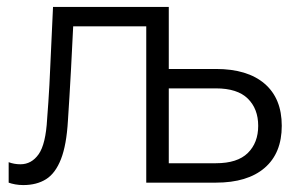

<svg xmlns="http://www.w3.org/2000/svg" viewBox="-20 -527 863 554"><path d="M47 7Q35 7 24 5Q13 3 5 0V-59Q13 -56 21.5 -54.5Q30 -53 39 -53Q71 -53 91.5 -82Q112 -111 116 -184Q118 -208 119.5 -232Q121 -256 122.5 -281Q124 -306 125 -334L133 -507H467V0H402V-487L416 -451H148L193 -487L185 -329Q183 -287 180.5 -250Q178 -213 176 -179Q172 -109 156 -68Q140 -27 113 -10Q86 7 47 7ZM451 0V-56H603Q665 -56 695 -85.5Q725 -115 725 -164Q725 -213 695 -242.5Q665 -272 603 -272H453V-328H603Q694 -328 743.5 -285.5Q793 -243 793 -164Q793 -85 743.5 -42.5Q694 0 603 0Z"/></svg>

Font: TikTok Sans Light
Style: Regular
Weight: 300
Version: Version 4.000